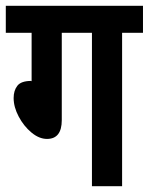

<svg xmlns="http://www.w3.org/2000/svg" viewBox="-20 -642 513 662"><path d="M193 -529V-228Q193 -163 142 -163Q115 -163 88.5 -185Q62 -207 44.5 -240Q27 -273 27 -304Q27 -330 40 -346.5Q53 -363 88 -363L89 -361V-529H0V-622H473V-529H401V0H297V-529Z"/></svg>

Font: Noto Sans Devanagari UI ExtraCondensed SemiBold
Style: Regular
Weight: 600
Width: 2
Designer: Jelle Bosma - Monotype Design Team
Foundry: Monotype Imaging Inc.
Version: Version 2.004; ttfautohint (v1.8.4.7-5d5b)